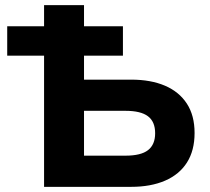

<svg xmlns="http://www.w3.org/2000/svg" viewBox="-20 -725 813 745"><path d="M151 0V-509H8V-623H151V-705H306V-623H457V-509H306V-416H489Q565 -416 620 -392.5Q675 -369 705 -323Q735 -277 735 -209Q735 -141 705.5 -94.5Q676 -48 620.5 -24Q565 0 489 0ZM306 -121H467Q527 -121 554.5 -142.5Q582 -164 582 -208Q582 -253 554 -274Q526 -295 467 -295H306Z"/></svg>

Font: Nunito Sans 10pt ExtraBold
Style: Regular
Weight: 800
Designer: Vernon Adams
Foundry: Vernon Adams
Version: Version 3.101;gftools[0.9.27]